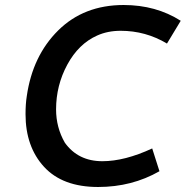

<svg xmlns="http://www.w3.org/2000/svg" viewBox="-20 -737 742 767"><path d="M372 10Q507 10 617 -53L588 -144Q478 -93 389 -93Q292 -93 239 -167Q204 -228 204 -300Q204 -396 249 -479Q294 -562 368 -595Q410 -614 462 -614Q562 -614 647 -563L702 -654Q603 -717 474 -717Q315 -717 212.5 -615.5Q110 -514 87 -353Q82 -322 82 -281Q82 -151 156 -70.5Q230 10 372 10Z"/></svg>

Font: Brisa Sans Medium
Style: Italic
Weight: 600
Italic angle: -8°
Designer: Dalton Maag Ltd
Foundry: Dalton Maag Ltd
Version: Version 1.101;July 10, 2019;FontCreator 11.5.0.2425 64-bit